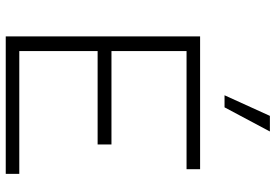

<svg xmlns="http://www.w3.org/2000/svg" viewBox="-162 -774 937 652"><g transform="rotate(90 306.0 -448.5)"><path d="M374 -897H427L345 -743H304ZM104 0V-660H555V-614H154V-359H471V-312H154V-46H571V0Z"/></g></svg>

Font: Elaine Sans Light
Style: Regular
Weight: 300
Designer: Wei Huang
Foundry: Wei Huang
Version: Version 2.001;December 24, 2019;FontCreator 12.0.0.2547 64-b